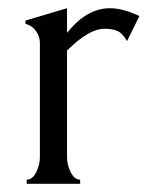

<svg xmlns="http://www.w3.org/2000/svg" viewBox="-20 -447 377 467"><path d="M319 -408 289 -347Q278 -366 266 -371.5Q254 -377 234 -377Q196 -377 143 -324V-64Q143 -46 152 -28Q161 -10 175 -10V0H45V-10Q59 -10 68 -28Q77 -46 77 -64V-343Q77 -358 67.5 -371.5Q58 -385 42 -389V-397L143 -427V-367Q191 -427 247 -427Q279 -427 319 -408Z"/></svg>

Font: Forum
Style: Regular
Weight: 400
Designer: Denis Masharov
Foundry: Denis Masharov
Version: Version 1.000